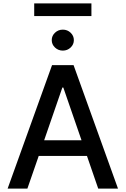

<svg xmlns="http://www.w3.org/2000/svg" viewBox="-20 -1111 740 1131"><path d="M675.1 0H558.6L492.2 -192.5H208.1L141.3 0H24.9L286.6 -727.3H413.4ZM460.2 -284.8 353 -595.2H347.3L240.1 -284.8ZM518.5 -1016.3H181.5V-1090.9H518.5ZM350.1 -812.9Q323.2 -812.9 304 -831Q284.8 -849.1 284.8 -874.6Q284.8 -900.2 304 -918.3Q323.2 -936.4 350.1 -936.4Q376.8 -936.4 396 -918.3Q415.1 -900.2 415.1 -874.6Q415.1 -849.1 396 -831Q376.8 -812.9 350.1 -812.9Z"/></svg>

Font: Linik Sans Medium
Style: Regular
Weight: 500
Designer: Rasmus Andersson (font), Cristiano Sobral (main changes)
Foundry: rsms
Version: Version 3.018;June 1, 2022;FontCreator 14.0.0.2814 64-bit; t